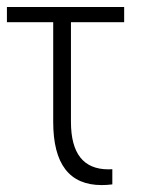

<svg xmlns="http://www.w3.org/2000/svg" viewBox="-20 -533 415 555"><path d="M0 -512.7H338.9V-468.8H185.1V-180.7Q185.1 -43.5 293.5 -43.5Q298.8 -43.5 304.7 -43.9V0Q288.6 2 273.9 2Q133.8 2 133.8 -180.7V-468.8H0Z"/></svg>

Font: Voltera Light
Style: Light
Weight: 300
Designer: Bernd Montag
Version: Version 1.301